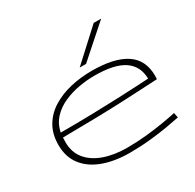

<svg xmlns="http://www.w3.org/2000/svg" viewBox="-170 -978 1197 1176"><g transform="rotate(-30 428.5 -390.0)"><path d="M426 10Q322 10 241.5 -19Q161 -48 115.5 -106Q70 -164 70 -250Q70 -326 102.5 -381.5Q135 -437 192 -472.5Q249 -508 321 -525Q393 -542 473 -542Q632 -542 713.5 -488Q795 -434 795 -322Q795 -317 794.5 -311Q794 -305 794 -298Q768 -297 706.5 -293.5Q645 -290 555.5 -286Q466 -282 354.5 -279.5Q243 -277 117 -276Q117 -268 116.5 -260Q116 -252 116 -243Q116 -171 156.5 -122.5Q197 -74 267.5 -49.5Q338 -25 429 -25Q499 -25 566 -32Q633 -39 689 -48.5Q745 -58 781 -66L788 -31Q750 -23 694.5 -13.5Q639 -4 570 3Q501 10 426 10ZM120 -309Q240 -309 346 -311.5Q452 -314 536 -317.5Q620 -321 675 -324Q730 -327 749 -328Q748 -416 681.5 -462Q615 -508 472 -508Q419 -508 362.5 -498Q306 -488 255 -465.5Q204 -443 168 -404.5Q132 -366 120 -309ZM420 -596 631 -790H684L465 -596Z"/></g></svg>

Font: Georama ExtraExtended ExtraLight
Style: Regular
Weight: 200
Width: 8
Designer: Jean-Baptiste Levee
Foundry: Production Type
Version: Version 1.000